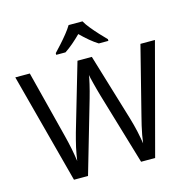

<svg xmlns="http://www.w3.org/2000/svg" viewBox="-131 -1073 1192 1202"><g transform="rotate(-15 465.0 -472.0)"><path d="M917 -714 727 0H636L497 -468Q491 -489 485 -511Q479 -533 474 -553Q469 -573 465.5 -587.5Q462 -602 461 -609Q460 -602 457.5 -587.5Q455 -573 450 -553Q445 -533 439.5 -510.5Q434 -488 427 -465L292 0H201L12 -714H106L217 -278Q223 -255 228 -232.5Q233 -210 237.5 -188.5Q242 -167 245 -147Q248 -127 251 -108Q254 -128 257.5 -149Q261 -170 266 -192.5Q271 -215 277 -238Q283 -261 289 -283L415 -714H508L639 -280Q646 -257 652 -233.5Q658 -210 663 -188Q668 -166 671.5 -145.5Q675 -125 678 -108Q681 -133 686 -160.5Q691 -188 698 -218Q705 -248 713 -279L823 -714ZM509 -944Q521 -922 543.5 -894.5Q566 -867 590.5 -840.5Q615 -814 634 -795V-784H572Q546 -800 518 -823.5Q490 -847 463 -874Q436 -847 409 -824Q382 -801 356 -784H296V-795Q315 -815 338.5 -841Q362 -867 384 -894.5Q406 -922 419 -944Z"/></g></svg>

Font: Noto Sans Malayalam
Style: Regular
Weight: 400
Designer: Jelle Bosma - Monotype Design Team
Foundry: Monotype Imaging Inc.
Version: Version 2.103